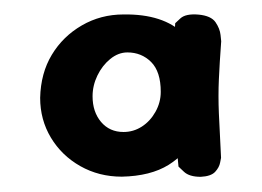

<svg xmlns="http://www.w3.org/2000/svg" viewBox="-20 -522 359 263"><path d="M146.8 -280Q115.5 -280 89.9 -294.5Q64.4 -309 49.7 -333.5Q35 -358 35 -388Q35.8 -421.8 51 -447Q66.2 -472.2 92.1 -487.2Q118 -502.2 149.2 -502.2Q203.8 -503 231.5 -475.6Q259.2 -448.2 259.2 -390.9Q259.2 -361.8 247.5 -336.8Q235.8 -311.8 211 -296.2Q186.2 -280.8 146.8 -280ZM149.2 -341.2Q162.8 -341.2 174.3 -348.6Q185.8 -356 193 -368.9Q200.2 -381.8 200.2 -396.2Q200.2 -423.9 187 -437.1Q173.8 -450.2 154.5 -450.2Q142.1 -450.2 131 -441.2Q120 -432.2 113.4 -418.5Q106.8 -404.8 106.8 -390.1Q106.8 -368.8 118.4 -355Q130.1 -341.2 149.2 -341.2ZM255 -279.8Q239.2 -279.8 231.9 -286.8Q224.5 -293.8 224.5 -293.8Q219.5 -342.8 217.8 -389.8Q216 -436.8 220 -490.2Q220 -490.2 227.2 -496.9Q234.5 -503.5 252 -502Q269.1 -500.4 275.2 -491.6Q281.2 -482.8 282.1 -474.1Q283 -465.5 283 -465.5Q280.8 -435.5 279.8 -413.2Q278.8 -391 279.8 -366.9Q280.8 -342.8 282.8 -305.8Q282.8 -305.8 281.5 -299.2Q280.3 -292.7 274.7 -286.6Q269 -280.5 255 -279.8Z"/></svg>

Font: Sour Gummy Black
Style: Regular
Weight: 900
Version: Version 1.000